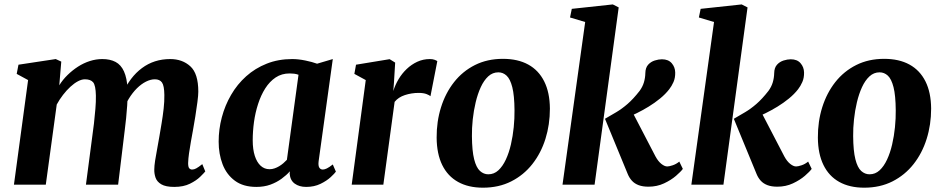

<svg xmlns="http://www.w3.org/2000/svg" viewBox="-20 -835 4264 868"><path d="M257 -556.5 248 -449.5Q263.5 -474.5 285.5 -496Q307.5 -517.5 332.8 -533.8Q358 -550 386 -559Q414 -568 442.5 -568Q478 -568 502.5 -555Q527 -542 540.5 -512.2Q554 -482.5 557 -432Q557 -424 557 -415.5Q557 -407 556.5 -398Q556 -389 555 -379.5L534.5 -410.5Q550.5 -449 572.5 -478Q594.5 -507 621.8 -527.2Q649 -547.5 681 -557.8Q713 -568 749.5 -568Q804.5 -568 840.5 -535.2Q876.5 -502.5 876.5 -420.5Q876.5 -404.5 872.5 -373.8Q868.5 -343 863 -308.5Q857.5 -274 852.5 -247Q848 -222 843 -194.5Q838 -167 834.5 -141.8Q831 -116.5 830.5 -97.5Q830.5 -79.5 835.8 -74Q841 -68.5 848.5 -68.5Q857.5 -68.5 867.2 -73.8Q877 -79 894.5 -93L908 -60Q902.5 -53 885.2 -36Q868 -19 838.8 -4.5Q809.5 10 768 10Q729 10 709.2 -1.8Q689.5 -13.5 683.2 -31.8Q677 -50 677.5 -68.5Q677.5 -84 681.2 -108.8Q685 -133.5 690.5 -161.8Q696 -190 700.5 -218Q705 -244.5 710.5 -277.2Q716 -310 719.8 -343.5Q723.5 -377 723 -405.5Q722.5 -448 712.2 -462.2Q702 -476.5 680 -476.5Q661 -476.5 640 -466Q619 -455.5 599 -435.8Q579 -416 562.2 -388.5Q545.5 -361 534.5 -327.5L557.5 -410Q557 -386.5 555 -358.2Q553 -330 550.2 -301Q547.5 -272 544 -247L514 0H368.5L397 -217Q401 -244.5 404.8 -277Q408.5 -309.5 411.2 -342.2Q414 -375 413.5 -403Q412.5 -449.5 401 -463Q389.5 -476.5 363.5 -476.5Q349.5 -476.5 332.8 -467.8Q316 -459 298.5 -443Q281 -427 265 -406.2Q249 -385.5 236.5 -362.5L187 0H43L107 -473L55.5 -501L63.5 -542.5L232 -568Z M1420.5 -106.5Q1418 -86 1423.5 -77.2Q1429 -68.5 1439.5 -68.5Q1447 -68.5 1457.5 -73.5Q1468 -78.5 1484.5 -91.5L1498.5 -59Q1493 -51 1475 -34.2Q1457 -17.5 1428.8 -3.8Q1400.5 10 1364 10Q1333 10 1312.5 -4.8Q1292 -19.5 1289.5 -49.5L1290.5 -60.5Q1275 -43 1252.8 -26.8Q1230.5 -10.5 1202.2 -0.2Q1174 10 1139 10Q1079.5 10 1041.8 -18Q1004 -46 986.2 -92.5Q968.5 -139 968.5 -194.5Q968.5 -250.5 982.8 -304.5Q997 -358.5 1024.8 -406.2Q1052.5 -454 1093 -490.2Q1133.5 -526.5 1185.8 -547.2Q1238 -568 1301 -568Q1328.5 -568 1360.2 -561.5Q1392 -555 1413.5 -547L1484.5 -568ZM1329.5 -497Q1320 -500.5 1309.8 -501.8Q1299.5 -503 1289.5 -503Q1253.5 -503 1226.2 -484.8Q1199 -466.5 1179.2 -435.5Q1159.5 -404.5 1146.8 -365Q1134 -325.5 1128.2 -283.2Q1122.5 -241 1122.5 -200.5Q1122.5 -159.5 1132 -130.2Q1141.5 -101 1158.5 -85.5Q1175.5 -70 1198.5 -70Q1210.5 -70 1221.2 -73.8Q1232 -77.5 1242 -83.5Q1252 -89.5 1260.8 -97Q1269.5 -104.5 1277 -112.5Z M1570 0 1633.5 -473 1582 -501 1589.5 -542.5 1741.5 -567.5 1766.5 -552 1761 -461 1758 -423.5Q1766.5 -451 1781.8 -476.8Q1797 -502.5 1818.5 -523Q1840 -543.5 1866.5 -555.8Q1893 -568 1923.5 -568Q1935.5 -568 1944.5 -564.8Q1953.5 -561.5 1957 -558.5L1926 -400Q1922.5 -404 1908.8 -409.5Q1895 -415 1872.5 -415Q1856.5 -415 1840.8 -412.5Q1825 -410 1810.5 -405.2Q1796 -400.5 1784.2 -392.8Q1772.5 -385 1764 -374.5L1713 0Z M2253.5 -569Q2321 -569 2368 -543.2Q2415 -517.5 2440.2 -467.2Q2465.5 -417 2466 -344Q2466 -271.5 2445.8 -207Q2425.5 -142.5 2386.5 -93Q2347.5 -43.5 2291.2 -15Q2235 13.5 2163.5 13.5Q2097.5 13.5 2050.8 -12.5Q2004 -38.5 1979.2 -89Q1954.5 -139.5 1954 -212.5Q1953.5 -285.5 1973.8 -350Q1994 -414.5 2032.8 -463.8Q2071.5 -513 2127.2 -541Q2183 -569 2253.5 -569ZM2233 -508Q2207 -508 2187.2 -489.8Q2167.5 -471.5 2153.5 -441Q2139.5 -410.5 2130.5 -372.8Q2121.5 -335 2117.2 -295.2Q2113 -255.5 2113.5 -219.5Q2114 -153 2123.5 -115.2Q2133 -77.5 2149.8 -62.2Q2166.5 -47 2187.5 -47Q2213.5 -47 2233 -65Q2252.5 -83 2266.8 -113.5Q2281 -144 2289.8 -182Q2298.5 -220 2302.5 -260Q2306.5 -300 2306 -336.5Q2305.5 -403.5 2296 -440.8Q2286.5 -478 2270.2 -493Q2254 -508 2233 -508Z M2523 0 2625.5 -735.5 2557 -756 2565 -795 2750.5 -815 2777 -801.5 2668 0ZM2911.5 9Q2885.5 9 2867 2Q2848.5 -5 2836.8 -18Q2825 -31 2818 -48L2715 -298Q2741 -313 2766 -327.8Q2791 -342.5 2817 -365Q2843 -387.5 2871.5 -424Q2885 -442.5 2891 -462.5Q2897 -482.5 2897.5 -504.5Q2898 -529 2910.2 -542.5Q2922.5 -556 2940 -561.5Q2957.5 -567 2972.5 -567Q3001.5 -567 3016.8 -549.2Q3032 -531.5 3032.5 -507.5Q3033 -483 3024.8 -464.2Q3016.5 -445.5 3005.5 -431.5Q2988.5 -409.5 2964 -389.5Q2939.5 -369.5 2912.5 -353Q2885.5 -336.5 2859 -323.5Q2832.5 -310.5 2810 -301.5L2827 -351.5L2943.5 -127.5Q2955.5 -105.5 2970 -94Q2984.5 -82.5 2996.5 -82.5Q3005.5 -82.5 3021.2 -87.8Q3037 -93 3051 -104.5L3067 -71.5Q3058.5 -59.5 3036.2 -40.2Q3014 -21 2982 -6Q2950 9 2911.5 9Z M3105.5 0 3208 -735.5 3139.5 -756 3147.5 -795 3333 -815 3359.5 -801.5 3250.5 0ZM3494 9Q3468 9 3449.5 2Q3431 -5 3419.2 -18Q3407.5 -31 3400.5 -48L3297.5 -298Q3323.5 -313 3348.5 -327.8Q3373.5 -342.5 3399.5 -365Q3425.5 -387.5 3454 -424Q3467.5 -442.5 3473.5 -462.5Q3479.5 -482.5 3480 -504.5Q3480.5 -529 3492.8 -542.5Q3505 -556 3522.5 -561.5Q3540 -567 3555 -567Q3584 -567 3599.2 -549.2Q3614.5 -531.5 3615 -507.5Q3615.5 -483 3607.2 -464.2Q3599 -445.5 3588 -431.5Q3571 -409.5 3546.5 -389.5Q3522 -369.5 3495 -353Q3468 -336.5 3441.5 -323.5Q3415 -310.5 3392.5 -301.5L3409.5 -351.5L3526 -127.5Q3538 -105.5 3552.5 -94Q3567 -82.5 3579 -82.5Q3588 -82.5 3603.8 -87.8Q3619.5 -93 3633.5 -104.5L3649.5 -71.5Q3641 -59.5 3618.8 -40.2Q3596.5 -21 3564.5 -6Q3532.5 9 3494 9Z M3977 -569Q4044.5 -569 4091.5 -543.2Q4138.5 -517.5 4163.8 -467.2Q4189 -417 4189.5 -344Q4189.5 -271.5 4169.2 -207Q4149 -142.5 4110 -93Q4071 -43.5 4014.8 -15Q3958.5 13.5 3887 13.5Q3821 13.5 3774.2 -12.5Q3727.5 -38.5 3702.8 -89Q3678 -139.5 3677.5 -212.5Q3677 -285.5 3697.2 -350Q3717.5 -414.5 3756.2 -463.8Q3795 -513 3850.8 -541Q3906.5 -569 3977 -569ZM3956.5 -508Q3930.5 -508 3910.8 -489.8Q3891 -471.5 3877 -441Q3863 -410.5 3854 -372.8Q3845 -335 3840.8 -295.2Q3836.5 -255.5 3837 -219.5Q3837.5 -153 3847 -115.2Q3856.5 -77.5 3873.2 -62.2Q3890 -47 3911 -47Q3937 -47 3956.5 -65Q3976 -83 3990.2 -113.5Q4004.5 -144 4013.2 -182Q4022 -220 4026 -260Q4030 -300 4029.5 -336.5Q4029 -403.5 4019.5 -440.8Q4010 -478 3993.8 -493Q3977.5 -508 3956.5 -508Z"/></svg>

Font: Merriweather ExtraBold
Style: Italic
Weight: 800
Italic angle: -7.8°
Version: Version 2.101